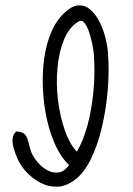

<svg xmlns="http://www.w3.org/2000/svg" viewBox="-20 -667 499 720"><path d="M260 8Q228 32 194.5 33Q161 34 131 18Q101 2 78 -23Q55 -48 44 -76Q29 -111 27 -134.5Q25 -158 39 -172L41 -174Q64 -173 73.5 -163Q83 -153 90 -121Q92 -114 93.5 -108Q95 -102 97 -97Q106 -76 122.5 -57Q139 -38 159.5 -27.5Q180 -17 201 -20.5Q222 -24 239 -48Q211 -74 190 -118Q169 -162 156.5 -217Q144 -272 141 -331Q138 -390 145.5 -446Q153 -502 173 -548Q193 -594 225 -622Q253 -647 277 -647Q301 -647 320 -630Q339 -613 353 -585.5Q367 -558 375 -526.5Q383 -495 385 -467Q390 -401 384 -329Q378 -257 362 -189.5Q346 -122 320.5 -70Q295 -18 260 8ZM268 -98Q293 -140 308.5 -198.5Q324 -257 330.5 -325.5Q337 -394 332 -463Q331 -476 326.5 -499Q322 -522 314.5 -545Q307 -568 297 -581Q287 -594 274 -586Q239 -565 220 -518.5Q201 -472 195.5 -412Q190 -352 197.5 -291Q205 -230 223 -178.5Q241 -127 268 -98Z"/></svg>

Font: Yuji Hentaigana Akebono
Style: Regular
Weight: 400
Designer: Kataoka Yuji
Foundry: Kinuta Font Factory
Version: Version 3.002